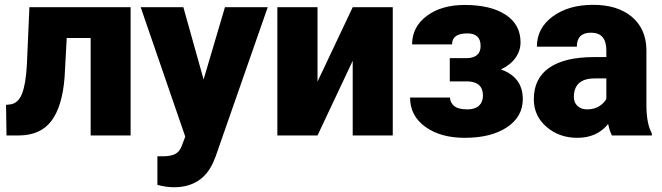

<svg xmlns="http://www.w3.org/2000/svg" viewBox="-20 -558 2728 791"><path d="M518.1 -528.3V0H353.5V-401.4H254.9L246.1 -239.7Q236.8 -119.6 191.9 -60.1Q147 -0.5 58.6 0H6.8L4.9 -126L22 -127.9Q54.7 -131.8 70.6 -171.6Q86.4 -211.4 90.8 -292L101.1 -528.3Z M818.8 -230.5 906.7 -528.3H1083L867.7 88.4L858.4 110.8Q812.5 213.4 696.3 213.4Q664.1 213.4 628.4 203.6V85.9H649.9Q684.6 85.9 702.9 75.9Q721.2 65.9 730 40L743.2 4.9L559.6 -528.3H735.4Z M1433.1 -528.3H1598.1V0H1433.1V-307.6L1288.1 0H1122.6V-528.3H1288.1V-221.7Z M1960 -368.7Q1960 -420.4 1905.3 -420.4Q1842.3 -420.4 1842.3 -375H1677.7Q1677.7 -446.8 1738 -492.2Q1798.3 -537.6 1894.5 -537.6Q2001.5 -537.6 2063 -497.3Q2124.5 -457 2124.5 -383.8Q2124.5 -348.6 2103.3 -319.1Q2082 -289.6 2043.5 -272Q2133.8 -240.2 2133.8 -149.4Q2133.8 -77.1 2068.6 -33.7Q2003.4 9.8 1894.5 9.8Q1795.4 9.8 1732.4 -35.4Q1669.4 -80.6 1669.4 -156.2H1834Q1834 -136.2 1850.6 -121.8Q1867.2 -107.4 1905.8 -107.4Q1937 -107.4 1953.4 -122.6Q1969.7 -137.7 1969.7 -164.1Q1969.7 -220.7 1906.7 -222.7H1833V-318.4H1899.9Q1960 -318.4 1960 -368.7Z M2501 0Q2492.2 -16.1 2485.4 -47.4Q2439.9 9.8 2358.4 9.8Q2283.7 9.8 2231.4 -35.4Q2179.2 -80.6 2179.2 -148.9Q2179.2 -234.9 2242.7 -278.8Q2306.2 -322.8 2427.2 -322.8H2478V-350.6Q2478 -423.3 2415 -423.3Q2356.4 -423.3 2356.4 -365.7H2191.9Q2191.9 -442.4 2257.1 -490.2Q2322.3 -538.1 2423.3 -538.1Q2524.4 -538.1 2583 -488.8Q2641.6 -439.5 2643.1 -353.5V-119.6Q2644 -46.9 2665.5 -8.3V0ZM2397.9 -107.4Q2428.7 -107.4 2449 -120.6Q2469.2 -133.8 2478 -150.4V-234.9H2430.2Q2344.2 -234.9 2344.2 -157.7Q2344.2 -135.3 2359.4 -121.3Q2374.5 -107.4 2397.9 -107.4Z"/></svg>

Font: Sadagaat-English
Style: Regular
Weight: 900
Designer: Ahmed alsheikh
Foundry: Ahmed alsheikh Design
Version: Version 2.137;January 17, 2018;FontCreator 11.0.0.2408 64-bi